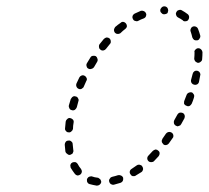

<svg xmlns="http://www.w3.org/2000/svg" viewBox="-20 -568 658 605"><path d="M294 14Q298 11 299 6Q299 3 298 1Q297 -1 296 -3Q294 -5 292 -6Q290 -8 288 -8Q278 -9 270 -12Q268 -13 265 -12Q263 -12 261 -11Q258 -10 257 -8Q255 -6 254 -4Q254 -1 254 1Q254 4 255 6Q256 8 258 10Q260 11 262 12Q273 15 285 17Q290 17 294 14ZM367 2Q369 -3 368 -8Q366 -13 361 -15Q357 -17 352 -16Q343 -13 334 -11Q331 -10 329 -9Q327 -7 326 -5Q324 -3 324 -1Q323 2 324 4Q325 9 329 12Q334 15 339 14Q349 11 360 8Q365 6 367 2ZM431 -35Q431 -40 428 -44Q427 -46 425 -47Q423 -48 420 -49Q418 -49 415 -49Q413 -48 411 -47Q403 -41 395 -36Q390 -33 389 -28Q388 -23 391 -19Q392 -17 394 -15Q396 -14 398 -13Q401 -13 403 -13Q406 -13 408 -15Q417 -20 426 -26Q430 -29 431 -35ZM224 -15Q229 -15 233 -18Q237 -21 238 -27Q238 -32 235 -36Q229 -43 225 -51Q223 -55 218 -57Q213 -58 208 -56Q206 -55 204 -53Q203 -51 202 -49Q201 -46 202 -44Q202 -41 203 -39Q209 -29 216 -20Q219 -16 224 -15ZM483 -85Q483 -90 479 -93Q477 -95 475 -96Q472 -97 470 -97Q467 -96 465 -95Q463 -94 461 -92Q455 -85 448 -78Q444 -74 444 -69Q444 -64 448 -60Q451 -57 456 -57Q462 -57 465 -60Q473 -68 480 -76Q483 -80 483 -85ZM192 -83Q196 -79 201 -80Q203 -81 205 -82Q208 -83 209 -85Q210 -87 211 -90Q212 -92 211 -95Q210 -104 209 -114Q209 -119 205 -122Q201 -126 196 -125Q190 -125 187 -121Q184 -117 184 -112Q185 -101 186 -91Q187 -86 192 -83ZM526 -137Q527 -140 526 -142Q526 -145 524 -147Q523 -149 521 -150Q516 -153 511 -152Q506 -151 503 -147Q498 -139 492 -131Q491 -129 490 -126Q489 -124 490 -121Q490 -119 492 -117Q493 -115 495 -113Q499 -110 504 -111Q509 -112 512 -116Q518 -124 524 -133Q526 -135 526 -137ZM188 -155Q191 -151 196 -151Q201 -150 205 -154Q209 -157 210 -162Q210 -172 212 -182Q213 -187 210 -191Q206 -195 201 -196Q196 -197 192 -193Q188 -190 187 -185Q186 -175 185 -164Q184 -159 188 -155ZM562 -200Q563 -202 562 -204Q561 -207 560 -209Q558 -211 556 -212Q551 -214 546 -213Q541 -211 539 -207Q534 -198 529 -189Q527 -185 528 -180Q529 -175 534 -172Q536 -171 539 -170Q541 -170 543 -171Q546 -172 548 -173Q550 -175 551 -177Q556 -186 561 -195Q562 -197 562 -200ZM199 -226Q201 -222 206 -221Q211 -219 216 -222Q220 -225 222 -230Q224 -239 227 -249Q229 -254 226 -258Q224 -263 219 -264Q216 -265 214 -265Q212 -265 209 -263Q207 -262 206 -260Q204 -258 203 -256Q200 -246 197 -236Q196 -231 199 -226ZM592 -265Q592 -268 591 -270Q590 -272 588 -274Q587 -276 584 -277Q579 -278 575 -276Q570 -274 568 -269Q565 -260 561 -251Q560 -249 560 -246Q560 -244 560 -241Q561 -239 563 -237Q565 -236 567 -235Q572 -232 577 -234Q581 -236 584 -241Q588 -250 591 -260Q592 -263 592 -265ZM221 -295Q223 -290 228 -288Q230 -287 232 -287Q235 -287 237 -288Q239 -289 241 -291Q243 -292 244 -295Q248 -304 252 -313Q255 -317 253 -322Q251 -327 247 -329Q242 -332 237 -330Q232 -328 230 -324Q225 -314 221 -305Q219 -300 221 -295ZM611 -335Q611 -338 609 -340Q608 -342 606 -343Q604 -345 601 -345Q596 -346 592 -343Q588 -340 587 -335Q585 -326 582 -316Q581 -311 584 -306Q587 -302 592 -301Q597 -300 601 -302Q606 -305 607 -310Q609 -320 611 -331Q612 -333 611 -335ZM253 -359Q254 -354 258 -352Q263 -349 268 -351Q273 -352 276 -356Q281 -365 286 -373Q289 -378 287 -383Q286 -388 282 -391Q278 -393 272 -392Q267 -391 265 -387Q259 -378 254 -369Q251 -364 253 -359ZM614 -412Q610 -416 605 -416Q602 -416 600 -415Q598 -414 596 -412Q594 -410 593 -408Q592 -405 593 -403Q593 -393 592 -383Q592 -381 593 -379Q594 -376 596 -374Q597 -373 599 -372Q602 -370 604 -370Q609 -370 613 -374Q617 -377 617 -382Q618 -393 618 -404Q617 -409 614 -412ZM292 -420Q292 -415 296 -412Q300 -408 306 -409Q311 -410 314 -414Q320 -422 326 -429Q330 -433 329 -438Q329 -443 325 -447Q321 -450 316 -450Q311 -449 307 -445Q301 -437 294 -429Q291 -425 292 -420ZM597 -484Q592 -486 587 -484Q585 -483 583 -481Q582 -480 581 -477Q580 -475 580 -472Q580 -470 581 -468Q584 -459 586 -450Q588 -445 592 -442Q597 -440 602 -441Q607 -442 609 -447Q612 -451 611 -456Q608 -467 604 -477Q602 -482 597 -484ZM339 -474Q339 -469 342 -465Q344 -463 346 -462Q349 -461 351 -461Q354 -461 356 -462Q358 -462 360 -464Q367 -471 375 -477Q379 -480 380 -485Q380 -490 377 -494Q374 -498 369 -499Q364 -500 360 -496Q351 -490 343 -483Q340 -479 339 -474ZM543 -536Q538 -535 536 -530Q533 -526 535 -521Q536 -516 541 -513Q549 -509 556 -504Q557 -502 560 -501Q562 -501 565 -501Q567 -501 569 -502Q572 -503 573 -505Q576 -509 576 -514Q576 -519 572 -523Q563 -530 552 -536Q548 -538 543 -536ZM398 -518Q396 -513 399 -508Q401 -503 406 -502Q411 -500 415 -502Q424 -507 433 -510Q438 -512 440 -517Q442 -522 440 -526Q438 -531 433 -533Q429 -535 424 -534Q414 -530 404 -525Q399 -522 398 -518ZM493 -547Q490 -546 489 -544Q487 -542 486 -540Q485 -538 485 -535Q485 -530 489 -527Q492 -523 497 -523H498Q500 -523 503 -524Q505 -525 507 -526Q509 -528 509 -531Q510 -533 510 -535Q510 -540 507 -544Q503 -548 498 -548H497Q495 -548 493 -547Z"/></svg>

Font: FRB American Cursive Guidelines Dashed
Style: Italic
Weight: 400
Italic angle: -25°
Version: Version 2.0;Modular Font Editor K font №1